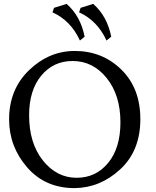

<svg xmlns="http://www.w3.org/2000/svg" viewBox="-20 -968 810 998"><path d="M367.7 9.8Q214.8 9.8 121.1 -98.1Q27.3 -206.1 27.3 -347.7Q27.3 -503.4 131.1 -603.3Q234.9 -703.1 368.7 -703.1Q511.7 -703.1 610.6 -606.4Q709.5 -509.8 709.5 -348.6Q709.5 -184.6 605.2 -88.1Q501 8.3 367.7 9.8ZM378.4 -43.9Q478.5 -43.9 542.2 -121.3Q606 -198.7 606 -332.5Q606 -473.1 534.7 -562Q463.4 -650.9 357.4 -650.9Q257.3 -650.9 194.3 -574.7Q131.3 -498.5 131.3 -369.1Q131.3 -223.6 203.1 -133.8Q274.9 -43.9 378.4 -43.9ZM395.5 -757.3Q347.7 -861.3 252.9 -903.8L260.7 -927.2L326.2 -947.8Q398.9 -884.3 419.9 -777.3ZM533.7 -757.3Q485.8 -861.3 391.1 -903.8L398.9 -927.2L464.4 -947.8Q537.1 -884.3 558.1 -777.3Z"/></svg>

Font: Almanac
Style: Regular
Weight: 400
Designer: Eden's Almanac
Version: Version 3.501;March 28, 2021;FontCreator 13.0.0.2683 64-bit